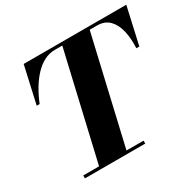

<svg xmlns="http://www.w3.org/2000/svg" viewBox="-160 -930 1133 1110"><g transform="rotate(-30 406.0 -375.0)"><path d="M204 0 378 -750H561L387 0ZM103 0V-19.5H505.5V0ZM71.5 -503 127 -750H812L756.5 -503H736.5Q740 -566.5 728 -618Q716 -669.5 686 -700Q656 -730.5 605 -730.5H324.5Q286 -730.5 252 -713Q218 -695.5 188.5 -664Q159 -632.5 134.5 -591.5Q110 -550.5 91 -503Z"/></g></svg>

Font: Bodoni Moda ExtraBold
Style: Italic
Weight: 800
Italic angle: -13°
Version: Version 2.005